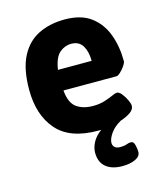

<svg xmlns="http://www.w3.org/2000/svg" viewBox="-109 -613 758 891"><g transform="rotate(-15 269.5 -167.5)"><path d="M303 8Q167 8 104.5 -64.5Q42 -137 42 -258Q42 -357 73 -417Q104 -477 159 -504Q214 -531 285 -531Q364 -531 411 -495.5Q458 -460 479.5 -401.5Q501 -343 501 -273Q501 -265 491 -250.5Q481 -236 469 -225Q457 -214 450 -214H195Q200 -154 230.5 -131.5Q261 -109 310 -109Q342 -109 366.5 -117Q391 -125 407.5 -132.5Q424 -140 431 -140Q442 -140 454 -125Q466 -110 474.5 -92Q483 -74 483 -64Q483 -46 463.5 -32.5Q444 -19 416 -10Q382 9 364.5 34.5Q347 60 347 79Q347 92 356 100Q365 108 382 108Q402 108 413 103.5Q424 99 435 99Q448 99 452.5 118Q457 137 457 151Q457 172 432 184Q407 196 369 196Q319 196 290.5 172.5Q262 149 262 103Q262 79 275.5 53.5Q289 28 317 8Q309 8 303 8ZM195 -313H357Q357 -357 340 -385.5Q323 -414 285 -414Q254 -414 229 -392.5Q204 -371 195 -313Z"/></g></svg>

Font: Asap
Style: Bold
Weight: 700
Designer: Pablo Cosgaya
Foundry: Omnibus-Type
Version: Version 3.001; ttfautohint (v1.8.3)